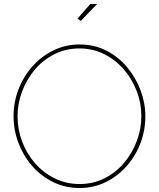

<svg xmlns="http://www.w3.org/2000/svg" viewBox="-20 -938 797 963"><path d="M379 5Q306 5 245 -25.5Q184 -56 140 -107Q96 -158 72 -222.5Q48 -287 48 -355Q48 -426 73 -490.5Q98 -555 143 -605.5Q188 -656 248.5 -685.5Q309 -715 379 -715Q453 -715 513.5 -684Q574 -653 617.5 -601Q661 -549 685 -485Q709 -421 709 -355Q709 -283 684 -218.5Q659 -154 614 -103.5Q569 -53 509 -24Q449 5 379 5ZM68 -355Q68 -289 91 -228Q114 -167 156 -119Q198 -71 255 -43Q312 -15 379 -15Q448 -15 505 -44Q562 -73 603 -122Q644 -171 666.5 -231.5Q689 -292 689 -355Q689 -421 665.5 -482Q642 -543 600 -591Q558 -639 501.5 -667Q445 -695 379 -695Q310 -695 252.5 -666Q195 -637 154 -588Q113 -539 90.5 -478.5Q68 -418 68 -355ZM385 -833 369 -845 433 -918H467Z"/></svg>

Font: Raleway Thin Thin
Style: Regular
Weight: 250
Version: Version 4.026